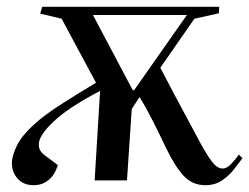

<svg xmlns="http://www.w3.org/2000/svg" viewBox="-20 -530 732 564"><path d="M623 -491 551 -475 451 -331Q469 -296 490.5 -255.5Q512 -215 545 -154Q572 -102 588 -76.5Q604 -51 614 -43Q624 -35 634 -35Q647 -35 660.5 -50Q674 -65 682 -76L692 -65Q682 -52 668 -33.5Q654 -15 633 -0.5Q612 14 583 14Q545 14 519.5 -13.5Q494 -41 468 -95Q444 -145 429.5 -173.5Q415 -202 406 -217.5Q397 -233 390 -245L367 -210L353 0H258L274 -263Q182 -215 138 -173.5Q94 -132 94 -106Q94 -95 98.5 -87.5Q103 -80 114 -72L150 -45Q141 -16 122.5 -1Q104 14 79 14Q49 14 32 -5Q15 -24 15 -51Q15 -74 31.5 -106Q48 -138 97 -179Q127 -203 165.5 -227.5Q204 -252 262 -287L161 -475L98 -490L104 -510H624ZM370 -265H374L529 -486H253Z"/></svg>

Font: Literata 72pt Medium
Style: Italic
Weight: 500
Italic angle: -2°
Designer: Latin by Veronika Burian and Jose Scaglione. Greek by Irene Vlachou. Cyrillic by Vera Evstafieva
Foundry: TypeTogether
Version: Version 3.002